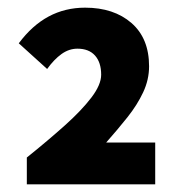

<svg xmlns="http://www.w3.org/2000/svg" viewBox="-20 -907 472 501"><path d="M50 -426V-496Q106 -541 149.5 -580Q193 -619 218.5 -652.5Q244 -686 244 -712Q244 -744 228 -762Q212 -780 182 -780Q160 -780 140.5 -766Q121 -752 103 -727L29 -794Q64 -841 107 -864Q150 -887 202 -887Q277 -887 323 -847Q369 -807 369 -734Q369 -699 353.5 -666Q338 -633 312.5 -601Q287 -569 257 -535H385V-426Z"/></svg>

Font: Noto Sans SC Thin Black
Style: Regular
Weight: 900
Version: Version 2.004-H2;hotconv 1.0.118;makeotfexe 2.5.65603